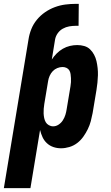

<svg xmlns="http://www.w3.org/2000/svg" viewBox="-56 -762 576 997"><path d="M-36 215 92 -557Q96 -584 106.5 -610.5Q117 -637 135.5 -659.5Q154 -682 178 -698.5Q202 -715 229 -725Q256 -735 283.5 -738.5Q311 -742 338 -742H353L352 -628H338Q321 -628 303.5 -625Q286 -622 270 -613Q254 -604 243.5 -589Q233 -574 230 -557L213 -453Q224 -470 238.5 -484.5Q253 -499 270.5 -509Q288 -519 307 -523.5Q326 -528 345 -528Q364 -528 381.5 -523Q399 -518 411.5 -506Q424 -494 432.5 -478Q441 -462 445 -444.5Q449 -427 451 -408.5Q453 -390 452.5 -371Q452 -352 450 -333Q448 -314 445 -295L425 -175Q421 -154 415.5 -133Q410 -112 400 -91.5Q390 -71 376.5 -52Q363 -33 344.5 -19Q326 -5 304 1.5Q282 8 261 8Q240 8 221 1.5Q202 -5 187.5 -18.5Q173 -32 165 -49.5Q157 -67 152 -87L102 215ZM220 -106Q235 -106 248.5 -115Q262 -124 270.5 -137.5Q279 -151 283.5 -165.5Q288 -180 290 -194L310 -314Q312 -325 312.5 -335.5Q313 -346 312.5 -356.5Q312 -367 310.5 -377.5Q309 -388 304 -396.5Q299 -405 289.5 -409.5Q280 -414 269 -414Q255 -414 241.5 -408.5Q228 -403 218 -392.5Q208 -382 202 -368.5Q196 -355 194 -342L174 -222Q172 -209 171 -197Q170 -185 170.5 -173Q171 -161 173.5 -149Q176 -137 181.5 -127.5Q187 -118 197.5 -112Q208 -106 220 -106Z"/></svg>

Font: Iosevka Curly Heavy
Style: Italic
Weight: 900
Italic angle: -9°
Monospace: yes
Designer: Belleve Invis
Foundry: Belleve Invis
Version: Version 22.1.2; ttfautohint (v1.8.4)